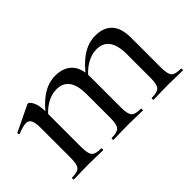

<svg xmlns="http://www.w3.org/2000/svg" viewBox="-56 -639 880 880"><g transform="rotate(-45 384.0 -198.5)"><path d="M559 0Q557 0 557 -6Q557 -12 559 -12Q596 -12 608 -25.5Q620 -39 620 -81V-235Q620 -349 537 -349Q503 -349 469 -328Q435 -307 411 -272L407 -284Q447 -340 489 -368.5Q531 -397 578 -397Q630 -397 658.5 -367Q687 -337 687 -274V-81Q687 -39 698.5 -25.5Q710 -12 747 -12Q751 -12 751 -6Q751 0 747 0Q729 0 704.5 -1Q680 -2 653 -2Q627 -2 602.5 -1Q578 0 559 0ZM300 0Q297 0 297 -6Q297 -12 300 -12Q336 -12 348 -25.5Q360 -39 360 -81V-235Q360 -349 278 -349Q243 -349 209.5 -328Q176 -307 152 -272L148 -284Q188 -340 230 -368.5Q272 -397 318 -397Q370 -397 399 -367.5Q428 -338 428 -279V-81Q428 -39 439.5 -25.5Q451 -12 488 -12Q491 -12 491 -6Q491 0 488 0Q469 0 445 -1Q421 -2 394 -2Q367 -2 342.5 -1Q318 0 300 0ZM43 0Q40 0 40 -6Q40 -12 43 -12Q79 -12 90.5 -25.5Q102 -39 102 -81V-276Q102 -308 94.5 -323Q87 -338 69 -338Q59 -338 46 -334.5Q33 -331 16 -324Q12 -322 10 -327.5Q8 -333 11 -335L134 -394Q138 -395 140 -395Q149 -395 160 -373Q171 -351 171 -310V-81Q171 -39 182.5 -25.5Q194 -12 231 -12Q234 -12 234 -6Q234 0 231 0Q212 0 188 -1Q164 -2 137 -2Q110 -2 85.5 -1Q61 0 43 0Z"/></g></svg>

Font: Cormorant Garamond Light Medium
Style: Regular
Weight: 500
Version: Version 4.001